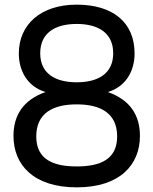

<svg xmlns="http://www.w3.org/2000/svg" viewBox="-20 -792 660 826"><path d="M310 14C498 14 582 -85 582 -207C582 -295 541 -362 444 -396C523 -420 559 -488 559 -562C559 -697 464 -772 310 -772C156 -772 61 -687 61 -562C61 -488 97 -420 176 -396C79 -362 38 -295 38 -207C38 -85 122 14 310 14ZM310 -438C217 -438 153 -476 153 -563C153 -650 217 -689 310 -689C403 -689 467 -650 467 -563C467 -476 403 -438 310 -438ZM310 -76C209 -76 136 -106 136 -205C136 -304 206 -343 310 -343C414 -343 484 -304 484 -205C484 -106 411 -76 310 -76Z"/></svg>

Font: Hibana SubMedium
Style: Regular
Weight: 500
Width: 6
Designer: pygmalion
Foundry: ybstudio
Version: Version 0.930;hotconv 1.0.109;makeotfexe 2.5.65596